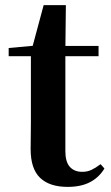

<svg xmlns="http://www.w3.org/2000/svg" viewBox="-20 -716 433 752"><path d="M169 -496V-536H366V-496ZM245 16Q174 16 137 -19.5Q100 -55 100 -132Q100 -160 100.5 -182.5Q101 -205 101 -235V-496H14V-528L124 -538L105 -525L151 -696H238L236 -519V-509V-124Q236 -82 253.5 -62.5Q271 -43 302 -43Q322 -43 338 -50.5Q354 -58 374 -73L389 -56Q368 -21 332.5 -2.5Q297 16 245 16Z"/></svg>

Font: Noto Serif KR ExtraLight
Style: Bold
Weight: 700
Version: Version 2.002-H1;hotconv 1.1.0;makeotfexe 2.6.0